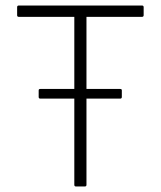

<svg xmlns="http://www.w3.org/2000/svg" viewBox="-20 -675 582 695"><path d="M126 -318Q120 -318 120 -324V-348Q120 -353 126 -353H415Q421 -353 421 -348V-324Q421 -318 415 -318H293H249ZM255 0Q249 0 249 -6V-614H48Q42 -614 42 -620V-649Q42 -655 48 -655H494Q500 -655 500 -649V-620Q500 -614 494 -614H293V-6Q293 0 287 0Z"/></svg>

Font: Sofia Sans ExtraLight
Style: Regular
Weight: 250
Version: Version 4.100-B